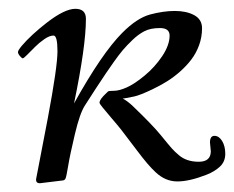

<svg xmlns="http://www.w3.org/2000/svg" viewBox="-20 -409 534 438"><path d="M121.1 2.9 71 9Q59.8 9 63 -3.9Q63.7 -8.5 72.4 -52.7Q81.1 -96.9 89.1 -139.6Q111.1 -256.6 111.1 -292.2Q111.1 -327.9 102.1 -327.9Q93 -327.9 81.2 -319.7Q69.3 -311.5 59.8 -301.9Q50.3 -292.2 42.1 -284.1Q33.9 -275.9 32 -275.9Q30 -275.9 25.5 -281.1Q21 -286.4 21 -290.3Q21 -294.2 30.2 -305.1Q39.3 -315.9 54.4 -330Q69.6 -344 86.9 -357.4Q127.7 -388.9 151.9 -388.9Q176 -388.9 176 -366Q176 -303.7 148.9 -173.1Q212.4 -287.4 258.8 -334Q292.5 -367.9 322.6 -376Q352.8 -384 379 -384Q405.3 -384 423.1 -374.4Q440.9 -364.7 440.9 -344.6Q440.9 -324.5 434.2 -306Q427.5 -287.6 416.4 -273.1Q405.3 -258.5 390.5 -245.5Q375.7 -232.4 360.2 -222.9Q344.7 -213.4 328.4 -205.6Q298.8 -191.4 285.2 -188.7Q262 -184.1 260 -184.1Q268.3 -180.2 281 -168.9Q327.9 -124 346.8 -100.7Q365.7 -77.4 372.1 -70.3Q378.4 -63.2 388.2 -54.9Q405.8 -40 433.3 -40Q460.9 -40 460.9 -64L459 -84Q459 -99.1 469.2 -99.1Q479.5 -99.1 486.7 -87.4Q493.9 -75.7 493.9 -58Q493.9 -40.3 481.7 -28.9Q469.5 -17.6 451.4 -10.5Q412.1 4.9 384.6 4.9Q357.2 4.9 335 -16.1Q318.1 -31.5 292.4 -65.9Q266.6 -100.3 257.4 -111.9Q248.3 -123.5 234.4 -139.6Q207 -171.4 207 -174.2Q207 -177 208.3 -179.6Q209.5 -182.1 211.2 -184.4Q212.9 -186.8 215.3 -189.3Q217.8 -191.9 219.5 -193.6Q221.2 -195.3 223 -197Q224.9 -198.7 226.4 -200.3Q228 -201.9 240 -201.9Q252 -201.9 269.4 -209.7Q286.9 -217.5 310.1 -236.7Q333.3 -255.9 350.1 -281Q366.9 -306.2 366.9 -327.9Q366.9 -345 344.8 -345Q322.8 -345 308.8 -337.5Q294.9 -330.1 282.1 -317.7Q269.3 -305.4 260.1 -294.6Q251 -283.7 239.7 -267.8Q228.5 -252 221.6 -241.7Q214.6 -231.4 199.8 -208.9Q185.1 -186.3 173.5 -168.1Q161.9 -149.9 150.8 -102.8Q139.6 -55.7 135.6 -31.1Q131.6 -6.6 129.5 -1.8Q127.4 2.9 121.1 2.9Z"/></svg>

Font: Fanwood Text
Style: Italic
Weight: 400
Italic angle: -9°
Version: Version 1.101